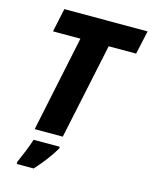

<svg xmlns="http://www.w3.org/2000/svg" viewBox="-135 -801 877 1109"><g transform="rotate(15 303.5 -246.5)"><path d="M123 0 243 -573H79L109 -714H607L576 -573H412L291 0ZM75 208Q89 177 106 135Q123 93 133 61H289V71Q268 107 238.5 146Q209 185 176 221H75Z"/></g></svg>

Font: Noto Sans ExtraBold
Style: Italic
Weight: 800
Italic angle: -12°
Designer: Monotype Design Team
Foundry: Monotype Imaging Inc.
Version: Version 2.013; ttfautohint (v1.8.4.7-5d5b)